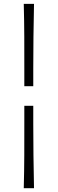

<svg xmlns="http://www.w3.org/2000/svg" viewBox="-20 -827 302 1006"><path d="M104.5 159.2H158.2Q156.2 67.9 155.3 -13.9Q154.3 -95.7 154.3 -178.7V-272.5H107.4V-178.7Q107.4 -95.7 107.2 -13.9Q106.9 67.9 104.5 159.2ZM107.4 -375.5H154.3V-468.8Q154.3 -551.8 155.3 -633.5Q156.2 -715.3 158.2 -806.6H104.5Q106.9 -715.3 107.2 -633.5Q107.4 -551.8 107.4 -468.8Z"/></svg>

Font: Pinar FD VF
Style: Regular
Weight: 300
Designer: Amin Abedi
Version: Version 2.000